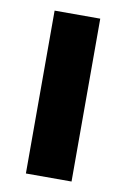

<svg xmlns="http://www.w3.org/2000/svg" viewBox="-68 -580 408 623"><g transform="rotate(10 136.5 -268.5)"><path d="M61.5 -536.6V0H211.9V-536.6Z"/></g></svg>

Font: Estedad-FD-VF Thin
Style: Regular
Weight: 100
Designer: Amin Abedi
Version: Version 5.0